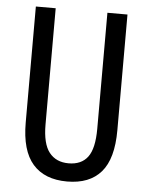

<svg xmlns="http://www.w3.org/2000/svg" viewBox="-52 -757 626 810"><g transform="rotate(5 261.0 -352.0)"><path d="M455 -224Q455 -103 406 -46.5Q357 10 262 10Q167 10 117 -47Q67 -104 67 -223V-714H151V-222Q151 -140 180 -103.5Q209 -67 262 -67Q316 -67 343 -103Q370 -139 370 -223V-714H455Z"/></g></svg>

Font: Noto Sans Gurmukhi ExtraCondensed
Style: Regular
Weight: 400
Width: 2
Designer: Jelle Bosma - Monotype Design Team
Foundry: Monotype Imaging Inc.
Version: Version 2.004; ttfautohint (v1.8.4.7-5d5b)